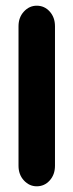

<svg xmlns="http://www.w3.org/2000/svg" viewBox="-20 -651 258 674"><path d="M45 -559Q45 -590 64 -610.5Q83 -631 109 -631Q136 -631 154.5 -610.5Q173 -590 173 -559V-69Q173 -38 154.5 -17.5Q136 3 109 3Q83 3 64 -17.5Q45 -38 45 -69Z"/></svg>

Font: Beiruti ExtraBold
Style: Regular
Weight: 800
Designer: Arlette Boutros
Foundry: Boutros
Version: Version 1.41